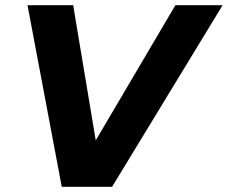

<svg xmlns="http://www.w3.org/2000/svg" viewBox="-20 -720 878 740"><path d="M218 0 86 -700H262L349 -179L656 -700H838L412 0Z"/></svg>

Font: Red Hat Display Black
Style: Italic
Weight: 900
Italic angle: -12°
Designer: Pentagram / MCKL
Foundry: Pentagram / MCKL
Version: Version 1.003; Red Hat Display Black Italic